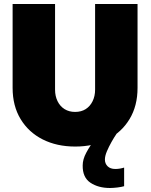

<svg xmlns="http://www.w3.org/2000/svg" viewBox="-20 -720 752 959"><path d="M356 12Q264 12 193.5 -23.5Q123 -59 83 -125Q43 -191 43 -281V-700H255V-272Q255 -240 267.5 -214.5Q280 -189 302.5 -175Q325 -161 355 -161Q386 -161 408 -175Q430 -189 442.5 -214.5Q455 -240 455 -272V-700H667V-281Q667 -191 627 -125Q587 -59 517 -23.5Q447 12 356 12ZM529 219Q471 219 431.5 192.5Q392 166 393 106Q393 76 411 42.5Q429 9 452.5 -21.5Q476 -52 494.5 -72Q513 -92 516 -95L573 -69Q572 -66 561 -50Q550 -34 537 -11Q524 12 514 35.5Q504 59 504 77Q504 97 517.5 110.5Q531 124 556 124Q568 124 579.5 122Q591 120 600 117V210Q587 214 566 216.5Q545 219 529 219Z"/></svg>

Font: MuseoModerno Thin Black
Style: Regular
Weight: 900
Version: Version 1.002